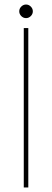

<svg xmlns="http://www.w3.org/2000/svg" viewBox="-20 -828 230 848"><path d="M85 0V-704H105V0ZM95 -748Q83 -748 74 -757Q65 -766 65 -778Q65 -790 74 -799Q83 -808 95 -808Q107 -808 116 -799Q125 -790 125 -778Q125 -766 116 -757Q107 -748 95 -748Z"/></svg>

Font: Poppins Variable
Style: Regular
Weight: 100
Designer: Jonny Pinhorn
Foundry: Indian Type Foundry
Version: Version 6.000